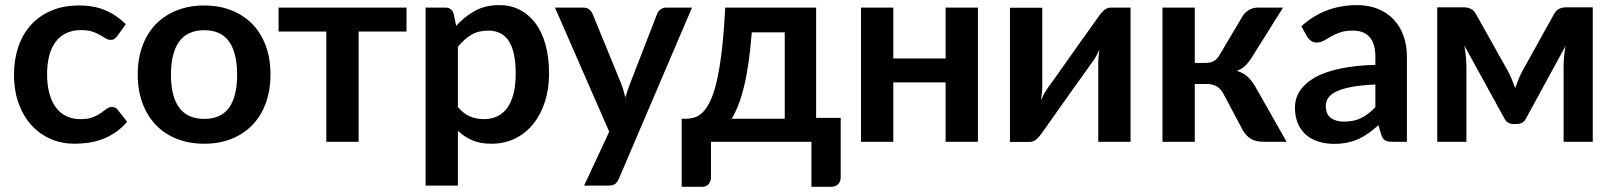

<svg xmlns="http://www.w3.org/2000/svg" viewBox="-20 -542 6170 734"><path d="M428.5 -404.5Q423 -397.5 417.8 -393.5Q412.5 -389.5 402.5 -389.5Q393 -389.5 384 -395.2Q375 -401 362.5 -408.2Q350 -415.5 332.8 -421.2Q315.5 -427 290 -427Q257.5 -427 233 -415.2Q208.5 -403.5 192.2 -381.5Q176 -359.5 168 -328.2Q160 -297 160 -257.5Q160 -216.5 168.8 -184.5Q177.5 -152.5 194 -130.8Q210.5 -109 234 -97.8Q257.5 -86.5 287 -86.5Q316.5 -86.5 334.8 -93.8Q353 -101 365.5 -109.8Q378 -118.5 387.2 -125.8Q396.5 -133 408 -133Q423 -133 430.5 -121.5L466 -76.5Q445.5 -52.5 421.5 -36.2Q397.5 -20 371.8 -10.2Q346 -0.5 318.8 3.5Q291.5 7.5 264.5 7.5Q217 7.5 175 -10.2Q133 -28 101.5 -62Q70 -96 51.8 -145.2Q33.5 -194.5 33.5 -257.5Q33.5 -314 49.8 -362.2Q66 -410.5 97.5 -445.8Q129 -481 175.5 -501Q222 -521 282.5 -521Q340 -521 383.2 -502.5Q426.5 -484 461 -449.5Z M761 -521Q818 -521 864.8 -502.5Q911.5 -484 944.8 -450Q978 -416 996 -367Q1014 -318 1014 -257.5Q1014 -196.5 996 -147.5Q978 -98.5 944.8 -64Q911.5 -29.5 864.8 -11Q818 7.5 761 7.5Q703.5 7.5 656.5 -11Q609.5 -29.5 576.2 -64Q543 -98.5 524.8 -147.5Q506.5 -196.5 506.5 -257.5Q506.5 -318 524.8 -367Q543 -416 576.2 -450Q609.5 -484 656.5 -502.5Q703.5 -521 761 -521ZM761 -87.5Q825 -87.5 855.8 -130.5Q886.5 -173.5 886.5 -256.5Q886.5 -339.5 855.8 -383Q825 -426.5 761 -426.5Q696 -426.5 664.8 -382.8Q633.5 -339 633.5 -256.5Q633.5 -174 664.8 -130.8Q696 -87.5 761 -87.5Z M1534 -421.5H1351V0H1227.5V-421.5H1045V-513H1534Z M1730.5 -133Q1751.5 -107.5 1776.2 -97Q1801 -86.5 1830 -86.5Q1858 -86.5 1880.5 -97Q1903 -107.5 1918.8 -129Q1934.5 -150.5 1943 -183.2Q1951.5 -216 1951.5 -260.5Q1951.5 -305.5 1944.2 -336.8Q1937 -368 1923.5 -387.5Q1910 -407 1890.8 -416Q1871.5 -425 1847 -425Q1808.5 -425 1781.5 -408.8Q1754.5 -392.5 1730.5 -363ZM1724 -443Q1755.5 -478.5 1795.5 -500.5Q1835.5 -522.5 1889.5 -522.5Q1931.5 -522.5 1966.2 -505Q2001 -487.5 2026.2 -454.2Q2051.5 -421 2065.2 -372.2Q2079 -323.5 2079 -260.5Q2079 -203 2063.5 -154Q2048 -105 2019.2 -69Q1990.5 -33 1949.8 -12.8Q1909 7.5 1858.5 7.5Q1815.5 7.5 1785 -5.8Q1754.5 -19 1730.5 -42.5V167.5H1607V-513H1682.5Q1706.5 -513 1714 -490.5Z M2625.5 -513 2346 141Q2340.5 154 2331.8 160.8Q2323 167.5 2305 167.5H2213L2309 -38.5L2101.5 -513H2210Q2224.5 -513 2232.8 -506Q2241 -499 2245 -490L2354 -224Q2359.5 -210.5 2363.2 -197Q2367 -183.5 2370.5 -169.5Q2375 -183.5 2379.5 -197.2Q2384 -211 2389.5 -224.5L2492.5 -490Q2496.5 -500 2505.8 -506.5Q2515 -513 2526.5 -513Z M2980 -88V-418.5H2854Q2849 -354 2841.5 -302.2Q2834 -250.5 2824 -210Q2814 -169.5 2802.2 -139.5Q2790.5 -109.5 2777 -88ZM3194 -91.5V135Q3194 152 3184.2 162Q3174.5 172 3159 172H3082V0H2698V137Q2698 150 2689.8 161Q2681.5 172 2664 172H2586V-88H2600.5Q2618 -88 2634.5 -92.8Q2651 -97.5 2666.2 -112.5Q2681.5 -127.5 2695.2 -155.8Q2709 -184 2720 -231.2Q2731 -278.5 2739.2 -347.5Q2747.5 -416.5 2752.5 -513H3100V-91.5Z M3718.5 -513V0H3595V-227H3395V0H3271.5V-513H3395V-318.5H3595V-513Z M4302 -513V0H4178.5V-299.5Q4178.5 -311 4179.8 -324.8Q4181 -338.5 4183 -352.5Q4173 -329.5 4161 -312Q4160 -311 4151 -298.2Q4142 -285.5 4127.8 -265.5Q4113.5 -245.5 4095.5 -220.2Q4077.5 -195 4059 -169Q4015.5 -107.5 3960.5 -30Q3953.5 -19.5 3942.2 -9.5Q3931 0.5 3916.5 0.5H3841V-512.5H3964.5V-213Q3964.5 -201.5 3963.2 -187.8Q3962 -174 3960 -160Q3971 -184.5 3982 -200.5Q3982.5 -201.5 3991.5 -214Q4000.5 -226.5 4014.8 -246.5Q4029 -266.5 4047 -291.8Q4065 -317 4083.5 -343.5Q4127 -405 4182.5 -482.5Q4189.5 -493.5 4201 -503.2Q4212.5 -513 4227 -513Z M4730.5 -480.5Q4739.5 -495 4755 -504Q4770.5 -513 4788 -513H4885L4765.5 -322.5Q4753 -302.5 4740 -290.2Q4727 -278 4708.5 -271Q4733.5 -263.5 4749.5 -248.8Q4765.5 -234 4778.5 -211.5L4898.5 0H4813Q4780.5 0 4762.5 -11Q4744.5 -22 4732 -42.5L4656.5 -184.5Q4646.5 -203 4630.8 -212Q4615 -221 4594 -221H4547.5V0H4424V-513H4547.5V-301.5H4587.5Q4608.5 -301.5 4621.2 -309.2Q4634 -317 4643 -333Z M5238 -219Q5184.5 -216.5 5148 -209.8Q5111.5 -203 5089.5 -192.5Q5067.5 -182 5058 -168Q5048.5 -154 5048.5 -137.5Q5048.5 -105 5067.8 -91Q5087 -77 5118 -77Q5156 -77 5183.8 -90.8Q5211.5 -104.5 5238 -132.5ZM4955 -441.5Q5043.5 -522.5 5168 -522.5Q5213 -522.5 5248.5 -507.8Q5284 -493 5308.5 -466.8Q5333 -440.5 5345.8 -404Q5358.5 -367.5 5358.5 -324V0H5302.5Q5285 0 5275.5 -5.2Q5266 -10.5 5260.5 -26.5L5249.5 -63.5Q5230 -46 5211.5 -32.8Q5193 -19.5 5173 -10.5Q5153 -1.5 5130.2 3.2Q5107.5 8 5080 8Q5047.5 8 5020 -0.8Q4992.5 -9.5 4972.5 -27Q4952.5 -44.5 4941.5 -70.5Q4930.5 -96.5 4930.5 -131Q4930.5 -150.5 4937 -169.8Q4943.5 -189 4958.2 -206.5Q4973 -224 4996.5 -239.5Q5020 -255 5054.2 -266.5Q5088.5 -278 5134 -285.2Q5179.5 -292.5 5238 -294V-324Q5238 -375.5 5216 -400.2Q5194 -425 5152.5 -425Q5122.5 -425 5102.8 -418Q5083 -411 5068 -402.2Q5053 -393.5 5040.8 -386.5Q5028.5 -379.5 5013.5 -379.5Q5000.5 -379.5 4991.5 -386.2Q4982.5 -393 4977 -402Z M6069 -514V0H5957.5V-286Q5957.5 -303.5 5959.2 -325.5Q5961 -347.5 5965 -366.5L5814 -89.5Q5803 -68 5779 -68H5766Q5742 -68 5731 -89.5L5578 -368Q5581.5 -349 5583.8 -326.5Q5586 -304 5586 -286V0H5474.5V-514H5576.5Q5589.5 -514 5602.2 -508.5Q5615 -503 5623.5 -486.5L5744.5 -270.5Q5752.5 -255.5 5759.5 -238.8Q5766.5 -222 5772.5 -205Q5778.5 -222 5785.2 -239Q5792 -256 5800 -270.5L5920 -486.5Q5929 -503.5 5941.5 -508.8Q5954 -514 5967 -514Z"/></svg>

Font: Lato 2
Style: Bold
Weight: 700
Designer: Lukasz Dziedzic with Adam Twardoch and Botio Nikoltchev
Foundry: tyPoland Lukasz Dziedzic
Version: Version 2.015; 2015-08-06; http://www.latofonts.com/